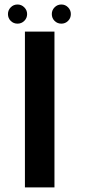

<svg xmlns="http://www.w3.org/2000/svg" viewBox="-20 -812 367 832"><path d="M88 0V-675H216V0ZM56 -709.5Q38.5 -709.5 26.5 -721.5Q14.5 -733.5 14.5 -751Q14.5 -768 26.5 -780.2Q38.5 -792.5 56 -792.5Q73 -792.5 85.2 -780.2Q97.5 -768 97.5 -751Q97.5 -733.5 85.2 -721.5Q73 -709.5 56 -709.5ZM246 -709.5Q228.5 -709.5 216.5 -721.5Q204.5 -733.5 204.5 -751Q204.5 -768 216.5 -780.2Q228.5 -792.5 246 -792.5Q263 -792.5 275 -780.2Q287 -768 287 -751Q287 -733.5 275 -721.5Q263 -709.5 246 -709.5Z"/></svg>

Font: Anybody ExtraExpanded Medium
Style: Regular
Weight: 500
Width: 8
Designer: Tyler Finck
Foundry: Etcetera Type Company
Version: Version 1.010; ttfautohint (v1.8.3) -l 8 -r 50 -G 200 -x 14 